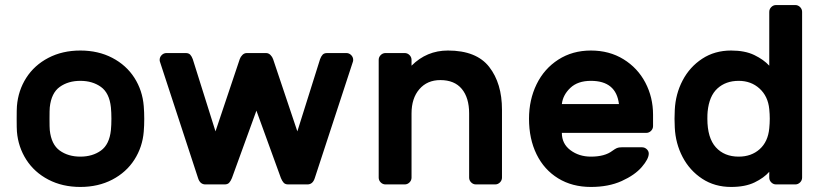

<svg xmlns="http://www.w3.org/2000/svg" viewBox="-20 -730 3264 760"><path d="M551 -259C551 -277 550.3 -294 549 -310C545.7 -351.3 533.3 -388.7 512 -422C490.7 -455.3 461.5 -481.7 424.5 -501C387.5 -520.3 345.3 -530 298 -530C250.7 -530 208.5 -520.3 171.5 -501C134.5 -481.7 105.3 -455.3 84 -422C62.7 -388.7 50.3 -351.3 47 -310C46.3 -302 46 -285 46 -259C46 -233.7 46.3 -217 47 -209C50.3 -168.3 62.7 -131.3 84 -98C105.3 -64.7 134.5 -38.3 171.5 -19C208.5 0.3 250.7 10 298 10C345.3 10 387.5 0.3 424.5 -19C461.5 -38.3 490.7 -64.7 512 -98C533.3 -131.3 545.7 -168.3 549 -209C550.3 -225 551 -241.7 551 -259ZM216.5 -386C238.8 -402 266 -410 298 -410C330 -410 357.2 -402 379.5 -386C401.8 -370 415 -343 419 -305C420.3 -291.7 421 -276.7 421 -260C421 -243.3 420.3 -228.3 419 -215C415 -177 401.8 -150 379.5 -134C357.2 -118 330 -110 298 -110C266 -110 238.8 -118 216.5 -134C194.2 -150 181 -177 177 -215C176.3 -221.7 176 -236.7 176 -260C176 -283.3 176.3 -298.3 177 -305C181 -343 194.2 -370 216.5 -386Z M1247 -496 1157 -210 1061 -496C1059 -502 1055.5 -507.5 1050.5 -512.5C1045.5 -517.5 1039.7 -520 1033 -520H957C950.3 -520 944.5 -517.5 939.5 -512.5C934.5 -507.5 931 -502 929 -496L833 -210L743 -496C740.3 -503.3 737 -509.2 733 -513.5C729 -517.8 723 -520 715 -520H639C631.7 -520 625.3 -517.3 620 -512C614.7 -506.7 612 -500.3 612 -493C612 -490.3 612.3 -488 613 -486L764 -25C769.3 -8.3 779 0 793 0H869C877 0 883 -2.2 887 -6.5C891 -10.8 894.7 -17 898 -25L995 -292L1092 -25C1095.3 -17 1099 -10.8 1103 -6.5C1107 -2.2 1113 0 1121 0H1197C1211 0 1220.7 -8.3 1226 -25L1377 -486C1377.7 -488 1378 -490.3 1378 -493C1378 -500.3 1375.3 -506.7 1370 -512C1364.7 -517.3 1358.3 -520 1351 -520H1275C1267 -520 1261 -517.8 1257 -513.5C1253 -509.2 1249.7 -503.3 1247 -496Z M1959 -8C1964.3 -13.3 1967 -19.7 1967 -27V-296C1967 -365.3 1950.2 -421.7 1916.5 -465C1882.8 -508.3 1828.3 -530 1753 -530C1697 -530 1649 -510 1609 -470V-493C1609 -500.3 1606.3 -506.7 1601 -512C1595.7 -517.3 1589.3 -520 1582 -520H1506C1498.7 -520 1492.3 -517.3 1487 -512C1481.7 -506.7 1479 -500.3 1479 -493V-27C1479 -19.7 1481.7 -13.3 1487 -8C1492.3 -2.7 1498.7 0 1506 0H1582C1589.3 0 1595.7 -2.7 1601 -8C1606.3 -13.3 1609 -19.7 1609 -27V-281C1609 -321 1619.3 -353 1640 -377C1660.7 -401 1688.3 -413 1723 -413C1760.3 -413 1788.7 -401.3 1808 -378C1827.3 -354.7 1837 -322.3 1837 -281V-27C1837 -19.7 1839.7 -13.3 1845 -8C1850.3 -2.7 1856.7 0 1864 0H1940C1947.3 0 1953.7 -2.7 1959 -8Z M2448 -495.5C2410.7 -518.5 2367.7 -530 2319 -530C2270.3 -530 2227.3 -518 2190 -494C2152.7 -470 2124 -437.5 2104 -396.5C2084 -355.5 2074 -310 2074 -260C2074 -206.7 2084 -159.7 2104 -119C2124 -78.3 2152.5 -46.7 2189.5 -24C2226.5 -1.3 2269.7 10 2319 10C2365.7 10 2406.3 2.2 2441 -13.5C2475.7 -29.2 2502.2 -47.7 2520.5 -69C2538.8 -90.3 2548 -108 2548 -122C2548 -128.7 2545.3 -134.5 2540 -139.5C2534.7 -144.5 2528.3 -147 2521 -147H2441C2433 -147 2426.7 -146 2422 -144C2417.3 -142 2411.3 -138.3 2404 -133C2384 -117.7 2355.7 -110 2319 -110C2287.7 -110 2260.7 -118.5 2238 -135.5C2215.3 -152.5 2204 -175.3 2204 -204H2538C2545.3 -204 2551.7 -206.7 2557 -212C2562.3 -217.3 2565 -223.7 2565 -231V-276C2565 -322 2554.8 -364.3 2534.5 -403C2514.2 -441.7 2485.3 -472.5 2448 -495.5ZM2430 -318H2204C2206.7 -342 2217.8 -363.3 2237.5 -382C2257.2 -400.7 2284.3 -410 2319 -410C2385.7 -410 2422.7 -379.3 2430 -318Z M3025 -683V-470C3010.3 -486 2990.7 -500 2966 -512C2941.3 -524 2910.7 -530 2874 -530C2830.7 -530 2792.5 -519.2 2759.5 -497.5C2726.5 -475.8 2700.7 -447.2 2682 -411.5C2663.3 -375.8 2653 -337 2651 -295L2650 -260L2651 -225C2653 -183 2663.3 -144.2 2682 -108.5C2700.7 -72.8 2726.5 -44.2 2759.5 -22.5C2792.5 -0.8 2830.7 10 2874 10C2911.3 10 2942.3 4 2967 -8C2991.7 -20 3011 -34 3025 -50V-27C3025 -19.7 3027.7 -13.3 3033 -8C3038.3 -2.7 3044.7 0 3052 0H3128C3135.3 0 3141.7 -2.7 3147 -8C3152.3 -13.3 3155 -19.7 3155 -27V-683C3155 -690.3 3152.3 -696.7 3147 -702C3141.7 -707.3 3135.3 -710 3128 -710H3052C3044.7 -710 3038.3 -707.3 3033 -702C3027.7 -696.7 3025 -690.3 3025 -683ZM2813.5 -147C2791.2 -171.7 2780 -209.3 2780 -260C2780 -272 2780.3 -281.3 2781 -288C2785 -329.3 2798 -360 2820 -380C2842 -400 2870 -410 2904 -410C2936.7 -410 2964.2 -399.8 2986.5 -379.5C3008.8 -359.2 3021.7 -332 3025 -298C3026.3 -284.7 3027 -272 3027 -260C3027 -248 3026.3 -235.3 3025 -222C3021.7 -186.7 3009 -159.2 2987 -139.5C2965 -119.8 2937.3 -110 2904 -110C2866 -110 2835.8 -122.3 2813.5 -147Z"/></svg>

Font: Rubik
Style: Regular
Weight: 500
Designer: Hubert & Fischer
Foundry: Hubert & Fischer
Version: Version 1.100